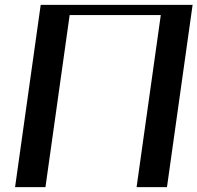

<svg xmlns="http://www.w3.org/2000/svg" viewBox="-20 -770 812 790"><path d="M772.5 -750 667 0H542L641.6 -708H266.6L167 0H42L147.5 -750Z"/></svg>

Font: okolaks
Style: BoldItalic
Weight: 600
Width: 8
Italic angle: -8°
Version: Version 000.6.0